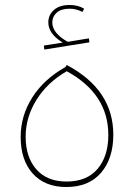

<svg xmlns="http://www.w3.org/2000/svg" viewBox="-20 -738 538 771"><path d="M158 -539 156 -555 232 -567Q174 -602 174 -648Q174 -678 196.5 -698Q219 -718 260 -718Q293 -718 318 -703L311 -690Q286 -703 260 -703Q225 -703 207.5 -687Q190 -671 190 -648Q190 -605 252 -570L337 -584L339 -568ZM248 -477Q435 -378 435 -197Q435 -102 386 -44.5Q337 13 246 13Q160 13 111.5 -41Q63 -95 63 -188Q63 -273 109.5 -346.5Q156 -420 243 -469ZM247 -9Q329 -9 372 -60Q415 -111 415 -196Q415 -361 248 -452Q170 -407 126.5 -337Q83 -267 83 -189Q83 -107 126 -58Q169 -9 247 -9Z"/></svg>

Font: FiraGO Thin
Style: Regular
Weight: 100
Designer: bBox Type
Foundry: bBox Type GmbH
Version: Version 1.001;PS 001.001;hotconv 1.0.88;makeotf.lib2.5.64775